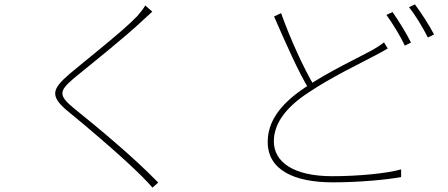

<svg xmlns="http://www.w3.org/2000/svg" viewBox="-20 -808 2040 875"><path d="M674 -755 642 -783C635 -770 616 -746 605 -734C537 -663 371 -534 298 -472C218 -403 203 -371 293 -298C388 -221 544 -87 625 -6C644 13 661 31 675 47L701 24C591 -90 427 -226 320 -312C245 -373 248 -392 315 -450C396 -516 552 -641 624 -709C634 -718 663 -745 674 -755Z M1747 -587 1730 -615C1714 -602 1699 -593 1679 -581C1610 -543 1479 -483 1370 -409C1253 -331 1200 -251 1200 -161C1200 -33 1321 23 1497 23C1617 23 1743 11 1808 -1V-36C1741 -17 1609 -5 1494 -5C1317 -5 1228 -70 1228 -164C1228 -246 1284 -320 1387 -387C1491 -457 1620 -518 1693 -557C1715 -569 1733 -578 1747 -587ZM1261 -748 1229 -733C1281 -614 1342 -475 1388 -402L1411 -418C1365 -496 1305 -625 1261 -748ZM1769 -753 1741 -740C1769 -702 1806 -641 1825 -600L1853 -614C1831 -659 1794 -717 1769 -753ZM1871 -788 1844 -775C1874 -738 1907 -682 1930 -637L1958 -651C1938 -690 1898 -752 1871 -788Z"/></svg>

Font: Source Han Sans JP VF
Style: Regular
Weight: 250
Designer: Ryoko NISHIZUKA 西塚涼子 (kana, bopomofo & ideographs); Paul D. Hunt (Latin, Greek & Cyrillic); Sandoll Communications 산돌커뮤니
Foundry: Adobe
Version: Version 2.004;hotconv 1.0.118;makeotfexe 2.5.65603